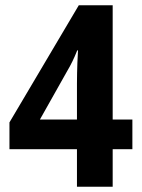

<svg xmlns="http://www.w3.org/2000/svg" viewBox="-20 -804 541 731"><path d="M484 -236V-349H409V-784H280L16 -338V-236H273V-93H409V-236ZM273 -349H132L235 -532C251 -559 262 -582 274 -612H277C276 -605 273 -536 273 -486Z"/></svg>

Font: Noto Sans Kannada UI Condensed
Style: Bold
Weight: 700
Width: 3
Designer: Jelle Bosma - Monotype Design Team
Foundry: Monotype Imaging Inc.
Version: Version 2.005